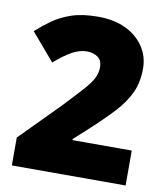

<svg xmlns="http://www.w3.org/2000/svg" viewBox="-82 -793 749 861"><g transform="rotate(10 293.0 -362.0)"><path d="M548 0H30V-127L204 -303Q258 -360 288.5 -394Q319 -428 331 -452Q343 -476 343 -502Q343 -534 322.5 -548Q302 -562 274 -562Q240 -562 206 -543Q172 -524 128 -486L22 -610Q54 -639 90.5 -665Q127 -691 176 -707.5Q225 -724 296 -724Q369 -724 422 -698.5Q475 -673 504.5 -629Q534 -585 534 -529Q534 -467 511.5 -418.5Q489 -370 443.5 -321.5Q398 -273 330 -211L278 -164V-159H548Z"/></g></svg>

Font: Noto Sans Myanmar Black
Style: Regular
Weight: 900
Designer: Monotype Design Team
Foundry: Monotype Imaging Inc.
Version: Version 2.107; ttfautohint (v1.8.4.7-5d5b)